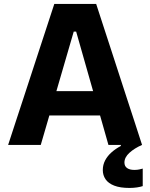

<svg xmlns="http://www.w3.org/2000/svg" viewBox="-20 -733 758 971"><path d="M21.1 0Q39.9 -57.4 60.6 -120.9Q81.4 -184.5 100.2 -241.4L180.3 -486.2Q202.1 -552.6 219.5 -605.8Q237 -659 254.6 -713H466.4Q484.6 -656.9 501.9 -603.9Q519.2 -550.9 540.4 -486L620.1 -240.8Q639.5 -181.8 659.8 -119.4Q680.1 -57 698.5 0H528.4Q512.3 -56.8 495.3 -116.7Q478.3 -176.7 462.9 -229.8L365.1 -573.3H352.9L254 -233.6Q237.8 -178 220.3 -117.2Q202.7 -56.3 186.1 0ZM192.9 -149 210.3 -272.1H528.9L543.2 -149ZM634.9 217.5Q587.5 217.5 557.7 205.8Q527.9 194.2 513.9 173.7Q499.9 153.2 499.9 127.3Q499.9 100.6 511.7 78.1Q523.5 55.6 544.1 37.4Q564.7 19.2 591.1 5.2V-24.2L667.8 -32.6L698.1 0Q659.5 17 634.4 39.9Q609.3 62.8 609.3 89Q609.3 107.5 622.7 116.9Q636 126.3 659.2 126.3Q674.3 126.3 685.1 123.8Q695.8 121.4 701.8 119.6V208.2Q690.8 212 672.8 214.8Q654.7 217.5 634.9 217.5Z"/></svg>

Font: Commissioner Thin
Style: Regular
Weight: 100
Designer: Kostas Bartsokas
Foundry: Kostas Bartsokas
Version: Version 1.001;gftools[0.9.23]